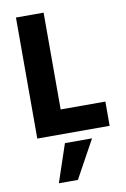

<svg xmlns="http://www.w3.org/2000/svg" viewBox="-101 -732 689 1053"><g transform="rotate(-10 244.0 -206.0)"><path d="M468 0H65V-674H219V-135H468ZM245 262H139L210 51H361Z"/></g></svg>

Font: Hind Jalandhar
Style: Bold
Weight: 700
Designer: Namrata Goyal
Foundry: Indian Type Foundry
Version: Version 0.702;PS 1.0;hotconv 1.0.81;makeotf.lib2.5.63406